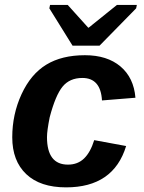

<svg xmlns="http://www.w3.org/2000/svg" viewBox="-20 -767 596 796"><path d="M261.7 -84.5Q302.2 -84.5 328.6 -110.1Q355 -135.7 370.6 -186L502.9 -161.6Q450.7 9.8 253.9 9.8Q146.5 9.8 88.6 -45.2Q30.8 -100.1 30.8 -197.8Q30.8 -293 69.3 -376.5Q107.9 -460 172.1 -499Q236.3 -538.1 332 -538.1Q424.3 -538.1 479.5 -491.5Q534.7 -444.8 541.5 -361.8L402.8 -350.6Q397.5 -443.8 321.3 -443.8Q269 -443.8 239.5 -408Q210 -372.1 186 -280.8Q174.8 -224.6 174.8 -198.7Q174.8 -84.5 261.7 -84.5ZM392.6 -577.6H280.8L184.6 -732.4L187.5 -746.6H260.7L345.7 -652.3H347.7L464.8 -746.6H547.4L544.4 -732.4Z"/></svg>

Font: Liberation Sans
Style: Bold Italic
Weight: 700
Italic angle: -12°
Designer: Steve Matteson
Foundry: Ascender Corporation
Version: Version 2.1.5